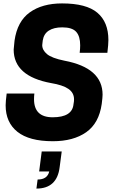

<svg xmlns="http://www.w3.org/2000/svg" viewBox="-20 -813 671 1123"><path d="M193 290 200 237Q257 237 268 190H209L224 73H341L329 164Q314 290 193 290ZM289 13Q151 13 82 -42Q13 -97 13 -197Q13 -219 19 -266H181Q179 -248 179 -233Q179 -127 288 -127Q403 -127 410 -204Q411 -210 411.5 -213.5Q412 -217 412.5 -220.5Q413 -224 413 -232Q413 -271 379.5 -293.5Q346 -316 279 -327Q60 -367 60 -523L65 -575Q81 -688 154 -740.5Q227 -793 343 -793Q485 -793 549.5 -738.5Q614 -684 614 -579Q614 -554 608 -504H446Q449 -528 449 -548Q449 -601 425.5 -627Q402 -653 344 -653Q295 -653 265.5 -634Q236 -615 230 -576L227 -549Q227 -520 255 -496.5Q283 -473 357 -458Q580 -416 580 -259Q580 -244 575 -205Q559 -92 484 -39.5Q409 13 289 13Z"/></svg>

Font: Tanohe Sans
Style: Bold Italic
Weight: 700
Designer: Village Type and Design LLC & Cristiano Sobral
Foundry: Cooper Hewitt Smithsonian Design Museum
Version: Version 1.00;September 29, 2021;FontCreator 13.0.0.2655 64-b